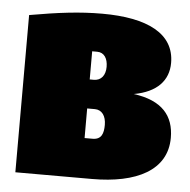

<svg xmlns="http://www.w3.org/2000/svg" viewBox="-45 -602 639 646"><g transform="rotate(5 274.5 -278.5)"><path d="M404 -297C482 -311 520 -353 520 -412C520 -511 428 -557 275 -557C199 -557 127 -548 30 -531V0H289C439 0 541 -51 541 -161C541 -235 501 -284 404 -297ZM269 -428C293 -428 305 -408 305 -380C305 -352 291 -333 266 -333H252V-428ZM279 -135H252V-235H278C302 -235 316 -215 316 -185C316 -156 309 -135 279 -135Z"/></g></svg>

Font: Fira Sans Ultra
Style: Regular
Weight: 950
Designer: Carrois Corporate & Edenspiekermann AG
Foundry: Carrois Corporate GbR & Edenspiekermann AG
Version: Version 4.203;PS 004.203;hotconv 1.0.88;makeotf.lib2.5.64775